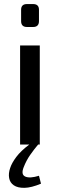

<svg xmlns="http://www.w3.org/2000/svg" viewBox="-20 -712 294 946"><path d="M176 -488V0H79V-488ZM143 -692Q172 -692 172 -664V-608Q172 -579 143 -579H113Q84 -579 84 -608V-664Q84 -692 113 -692ZM127 -2 168 0Q147 25 128.5 51.5Q110 78 97 111Q82 148 104.5 158Q127 168 172 154L182 193Q134 213 100.5 213.5Q67 214 48 201Q29 188 25 165Q21 142 30 116Q38 91 60.5 61Q83 31 127 -2Z"/></svg>

Font: Exo 2 Medium
Style: Regular
Weight: 500
Designer: Natanael Gama
Foundry: Natanael Gama
Version: Version 2.010